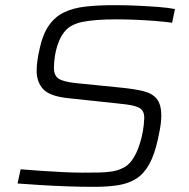

<svg xmlns="http://www.w3.org/2000/svg" viewBox="-20 -716 732 744"><path d="M345 8Q291 8 237.5 6Q184 4 135.5 1Q87 -2 48 -5L60 -60Q96 -57 140 -54Q184 -51 225.5 -49Q267 -47 298 -47Q335 -47 363 -47.5Q391 -48 413.5 -51.5Q436 -55 456 -65Q476 -74 490.5 -94Q505 -114 514.5 -138.5Q524 -163 529.5 -187.5Q535 -212 537 -231.5Q539 -251 539 -259Q539 -280 529.5 -290.5Q520 -301 496 -306.5Q472 -312 428 -316L240 -336Q171 -344 146.5 -371.5Q122 -399 122 -442Q122 -460 125 -481.5Q128 -503 134 -529Q146 -584 169.5 -617.5Q193 -651 228 -668Q263 -685 311.5 -690.5Q360 -696 423 -696Q466 -696 510.5 -694Q555 -692 594 -689Q633 -686 658 -681L647 -628Q617 -632 579 -635Q541 -638 502 -639.5Q463 -641 430 -641Q388 -641 356.5 -638.5Q325 -636 301.5 -631.5Q278 -627 259 -617Q241 -608 227.5 -590Q214 -572 205.5 -548.5Q197 -525 193 -500Q189 -475 189 -453Q189 -423 207.5 -411Q226 -399 274 -394L453 -376Q501 -371 535 -363Q569 -355 587 -333.5Q605 -312 605 -268Q605 -256 603.5 -241.5Q602 -227 599 -211.5Q596 -196 592 -177Q579 -117 558.5 -80Q538 -43 508.5 -24Q479 -5 438.5 1.5Q398 8 345 8Z"/></svg>

Font: Saira SemiExpanded Light
Style: Italic
Weight: 300
Width: 6
Italic angle: -12°
Designer: Hector Gatti with collaboration of the Omnibus-Type team
Foundry: Omnibus-Type
Version: Version 1.101